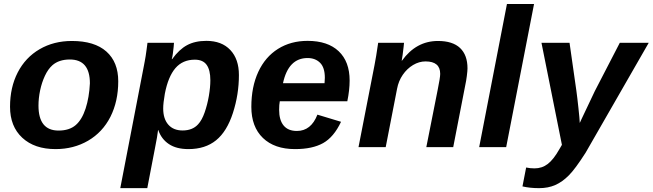

<svg xmlns="http://www.w3.org/2000/svg" viewBox="-20 -745 3304 972"><path d="M578.6 -333.5Q578.6 -232.4 539.1 -153.8Q499 -75.2 426 -32.7Q353 9.8 261.2 9.8Q154.8 9.8 92.8 -47.6Q30.8 -105 30.8 -204.6Q30.8 -302.7 69.8 -378.4Q108.9 -454.1 180.4 -495.8Q252 -537.6 343.8 -537.6Q458.5 -537.6 518.6 -484.1Q578.6 -430.7 578.6 -333.5ZM435.1 -323.2Q435.1 -443.8 333.5 -443.8Q278.3 -443.8 245.1 -414.6Q223.1 -395 207.3 -361.1Q191.4 -327.1 183.1 -287.4Q174.8 -247.6 174.8 -210.4Q174.8 -84 276.4 -84Q331.1 -84 363.3 -111.8Q395 -139.2 413.3 -195.3Q431.6 -251.5 435.1 -323.2Z M934.1 9.8Q873 9.8 835 -15.6Q796.9 -41 781.2 -86.9H780.3Q778.3 -71.8 774.7 -48.8Q771 -25.9 764.6 4.9Q754.9 55.2 745.1 106Q735.4 156.7 725.6 207.5H588.9L707.5 -406.7Q710 -420.4 712.6 -433.6Q715.3 -446.8 717.3 -460.4Q719.7 -477.5 722.2 -494.6Q724.6 -511.7 726.6 -528.3H860.8Q860.8 -523.9 859.1 -507.3Q857.4 -490.7 855 -472.9Q852.5 -455.1 849.6 -445.8H851.6Q886.7 -494.6 927 -516.4Q967.3 -538.1 1024.9 -538.1Q1102.5 -538.1 1146 -491.9Q1189.5 -445.8 1189.5 -365.2Q1189.5 -267.1 1159.2 -173.3Q1128.9 -79.6 1074 -34.9Q1019 9.8 934.1 9.8ZM966.3 -442.9Q904.8 -442.9 867.9 -399.9Q831.1 -356.9 814.5 -270.5Q806.2 -223.6 806.2 -195.8Q806.2 -143.6 832 -114Q857.9 -84.5 904.3 -84.5Q954.6 -84.5 982.9 -115.7Q1002.4 -136.7 1016.1 -176Q1029.8 -215.3 1037.4 -259.5Q1044.9 -303.7 1044.9 -338.9Q1044.9 -390.6 1026.1 -416.7Q1007.3 -442.9 966.3 -442.9Z M1396.5 -232.4Q1393.1 -215.3 1393.1 -189Q1393.1 -137.2 1415.8 -109.6Q1438.5 -82 1482.9 -82Q1554.7 -82 1586.9 -164.6L1706.5 -128.4Q1669.9 -50.8 1615.7 -20.5Q1561.5 9.8 1473.6 9.8Q1369.6 9.8 1311 -46.6Q1252.4 -103 1252.4 -204.1Q1252.4 -305.2 1287.6 -381.3Q1322.8 -457 1387.5 -497.6Q1452.1 -538.1 1537.1 -538.1Q1639.2 -538.1 1694.6 -485.6Q1750 -433.1 1750 -337.4Q1750 -289.1 1738.3 -232.4ZM1412.6 -323.7H1623L1624.5 -351.1Q1624.5 -403.3 1600.3 -427.2Q1576.2 -451.2 1537.1 -451.2Q1439.9 -451.2 1412.6 -323.7Z M1990.2 -295.9 1932.6 0H1794.9L1876 -415.5Q1879.9 -435.1 1884.5 -463.1Q1889.2 -491.2 1894.5 -528.3H2025.4Q2025.4 -525.4 2023.2 -506.6Q2021 -487.8 2018.3 -467.3Q2015.6 -446.8 2013.7 -438H2015.1Q2086.9 -537.6 2197.3 -537.6Q2271.5 -537.6 2309.1 -502Q2346.7 -466.3 2346.7 -398.9Q2346.7 -386.7 2343.3 -360.1Q2339.8 -333.5 2336.4 -318.8L2274.4 0H2138.2L2195.8 -290.5Q2208.5 -352.5 2208.5 -371.1Q2208.5 -434.1 2134.3 -434.1Q2101.6 -434.1 2071 -415.8Q2040.5 -397.5 2019 -366.2Q1997.6 -335 1990.2 -295.9Z M2683.6 -724.6 2542.5 0H2405.8L2546.4 -724.6Z M2709.5 207.5Q2662.6 207.5 2625 198.7L2643.6 103Q2663.6 107.4 2686 107.4Q2724.1 107.4 2753.2 85Q2782.2 62.5 2811 11.7L2824.7 -11.7L2721.2 -528.3H2863.3L2897.9 -285.6Q2899.9 -271 2902.8 -247.1Q2905.8 -223.1 2908.4 -197.5Q2911.1 -171.9 2913.1 -151.1Q2915 -130.4 2915 -122.6Q2917.5 -127.4 2919.4 -131.8Q2921.4 -136.2 2923.3 -140.6L2991.2 -283.7L3117.7 -528.3H3264.2L2944.8 27.8Q2892.1 110.4 2859.9 142.6Q2827.1 175.8 2791 191.7Q2754.9 207.5 2709.5 207.5Z"/></svg>

Font: Arimo
Style: Bold Italic
Weight: 700
Italic angle: -12°
Designer: Steve Matteson
Foundry: Monotype Imaging Inc.
Version: Version 1.33